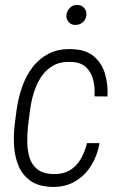

<svg xmlns="http://www.w3.org/2000/svg" viewBox="-20 -734 480 765"><path d="M189.9 -40.5Q230 -39.1 257.1 -54.9Q284.2 -70.8 301 -99.4Q317.9 -127.9 326.7 -163.6H376.5Q368.2 -114.7 343.3 -74.5Q318.4 -34.2 278.8 -11Q239.3 12.2 187 10.7Q134.8 9.3 103 -12.5Q71.3 -34.2 55.4 -69.8Q39.6 -105.5 36.4 -148.2Q33.2 -190.9 38.1 -233.9L45.9 -294.4Q52.2 -341.3 67.4 -385.7Q82.5 -430.2 108.9 -465.1Q135.3 -500 174.3 -520.3Q213.4 -540.5 267.1 -538.1Q321.3 -536.6 353.3 -510Q385.3 -483.4 398.2 -440.7Q411.1 -397.9 408.2 -349.6L356.4 -350.1Q358.9 -383.8 351.6 -414.6Q344.2 -445.3 323.5 -465.6Q302.7 -485.8 263.7 -487.3Q221.7 -489.3 192.4 -472.9Q163.1 -456.5 144.3 -428Q125.5 -399.4 114.7 -364.5Q104 -329.6 99.6 -294.4L91.8 -233.9Q88.4 -202.6 88.6 -169.2Q88.9 -135.7 97.4 -106.9Q106 -78.1 128.2 -60.1Q150.4 -42 189.9 -40.5ZM244.6 -673.3Q246.1 -689.9 257.6 -701.9Q269 -713.9 285.6 -714.4Q304.2 -714.8 314.9 -702.9Q325.7 -690.9 324.2 -673.8Q323.2 -657.7 311 -646.2Q298.8 -634.8 281.7 -634.8Q265.1 -633.8 254.4 -645.3Q243.7 -656.7 244.6 -673.3Z"/></svg>

Font: Roboto Condensed Light
Style: Italic
Weight: 300
Italic angle: -12°
Designer: Christian Robertson
Foundry: Google
Version: Version 3.0; 2020